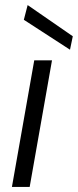

<svg xmlns="http://www.w3.org/2000/svg" viewBox="-20 -737 307 757"><path d="M27 0 115 -499H185L97 0ZM256 -541 74 -659 89 -717 267 -594Z"/></svg>

Font: DM Sans 20pt Light
Style: Italic
Weight: 300
Italic angle: -10°
Version: Version 4.004;gftools[0.9.30]